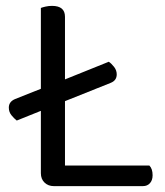

<svg xmlns="http://www.w3.org/2000/svg" viewBox="-20 -633 561 653"><path d="M163 0Q144 0 131.5 -12Q119 -24 119 -44V-256L37 -223Q28 -230 19 -241Q10 -252 10 -267Q10 -287 31 -296L119 -331V-606Q124 -608 134.5 -610.5Q145 -613 157 -613Q201 -613 201 -576V-363L350 -423Q359 -417 368 -405.5Q377 -394 377 -380Q377 -359 356 -351L201 -289V-70H488Q499 -59 499 -37Q499 -20 490 -10Q481 0 466 0H163Z"/></svg>

Font: Baloo Bhai 2
Style: Regular
Weight: 400
Designer: Supriya Tembe, Noopur Datye and Ek Type
Foundry: Ek Type
Version: Version 1.640;PS 1.000;hotconv 16.6.51;makeotf.lib2.5.65220;